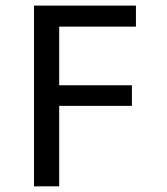

<svg xmlns="http://www.w3.org/2000/svg" viewBox="-20 -658 590 678"><path d="M460 -564V-638.2H100.1V0H189V-284.2H445.8V-356.9H189V-564Z"/></svg>

Font: CodeNewRoman Nerd Font Mono
Style: Regular
Weight: 400
Monospace: yes
Designer: Sam Radian
Foundry: Code New Roman
Version: Version 2.00 November 29, 2014;Nerd Fonts 3.2.1